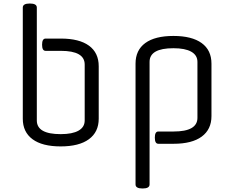

<svg xmlns="http://www.w3.org/2000/svg" viewBox="-20 -820 1326 1095"><path d="M327 -530H240Q220 -530 220 -565Q220 -600 240 -600H327Q432 -600 487.5 -559.5Q543 -519 543 -442V-143Q543 -67 487 -26Q431 15 326 15Q221 15 165.5 -26Q110 -67 110 -143V-777Q110 -800 150 -800Q190 -800 190 -777V-133Q190 -55 326 -55Q393 -55 428 -75Q463 -95 463 -133V-452Q463 -530 327 -530Z M883 -70H970Q1106 -70 1106 -148V-467Q1106 -505 1071 -525Q1036 -545 969 -545Q833 -545 833 -467V232Q833 255 793 255Q753 255 753 232V-457Q753 -534 808.5 -574.5Q864 -615 969 -615Q1074 -615 1130 -574.5Q1186 -534 1186 -457V-158Q1186 -82 1130.5 -41Q1075 0 970 0H883Q863 0 863 -35Q863 -70 883 -70Z"/></svg>

Font: Offside
Style: Regular
Weight: 400
Designer: Eduardo Rodriguez Tunni
Foundry: Eduardo Rodriguez Tunni
Version: Version 1.002; ttfautohint (v1.8.4.7-5d5b);gftools[0.9.23]